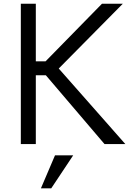

<svg xmlns="http://www.w3.org/2000/svg" viewBox="-20 -770 690 1026"><path d="M293.9 -403.8 649.9 0H538.6L225.1 -367.7H171.4V0H91.3V-750H171.4V-442.4H223.6L524.9 -750H636.2ZM198.7 236.3 273.9 60.1H371.1L253.9 236.3Z"/></svg>

Font: Now
Style: Regular
Weight: 400
Designer: Alfredo Marco Pradil
Foundry: Alfredo Marco Pradil
Version: Version 1.002;PS 001.002;hotconv 1.0.88;makeotf.lib2.5.64775